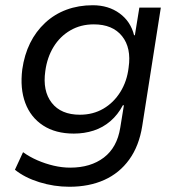

<svg xmlns="http://www.w3.org/2000/svg" viewBox="-20 -525 688 733"><path d="M245 188Q186 188 130 170.5Q74 153 37 123L68 56Q93 74 123 87Q153 100 185 107.5Q217 115 248 115Q326 115 376.5 76.5Q427 38 439 -37L453 -123H449Q430 -87 401.5 -62.5Q373 -38 337.5 -26.5Q302 -15 262 -15Q192 -15 144.5 -46Q97 -77 76.5 -132Q56 -187 65 -260Q73 -316 95 -360.5Q117 -405 152.5 -438Q188 -471 234 -488Q280 -505 334 -505Q394 -505 436.5 -474Q479 -443 492 -390L495 -391L512 -496H594L523 -44Q511 32 473.5 84Q436 136 378 162Q320 188 245 188ZM285 -87Q335 -87 374.5 -110Q414 -133 439.5 -174Q465 -215 471 -267Q482 -342 446 -387Q410 -432 338 -432Q288 -432 248.5 -409Q209 -386 184.5 -346Q160 -306 153 -254Q142 -178 177.5 -132.5Q213 -87 285 -87Z"/></svg>

Font: Nunito Sans 7pt
Style: Italic
Weight: 400
Italic angle: -9°
Designer: Vernon Adams
Foundry: Vernon Adams
Version: Version 3.101;gftools[0.9.27]